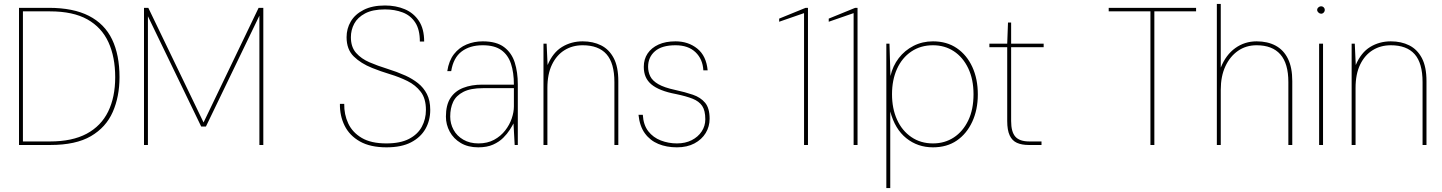

<svg xmlns="http://www.w3.org/2000/svg" viewBox="-20 -740 7361 980"><path d="M77 0V-700H229Q354 -700 434 -659Q514 -618 552 -539Q590 -460 590 -346Q590 -247 555.5 -168.5Q521 -90 444 -45Q367 0 237 0ZM97 -18H235Q349 -18 422.5 -57.5Q496 -97 532 -170.5Q568 -244 568 -346Q568 -449 533.5 -524.5Q499 -600 426 -641Q353 -682 235 -682H97Z M715 0V-700H737L1019 -115L1300 -700H1324V0H1304V-660L1031 -94H1007L735 -657V0Z M1953 12Q1870 12 1817 -18Q1764 -48 1739 -98.5Q1714 -149 1715 -210H1737Q1736 -156 1757.5 -110Q1779 -64 1826.5 -36Q1874 -8 1952 -8Q2023 -8 2067.5 -31Q2112 -54 2133 -93Q2154 -132 2154 -179Q2154 -237 2127.5 -271.5Q2101 -306 2059.5 -326.5Q2018 -347 1970 -361.5Q1922 -376 1880 -393Q1822 -416 1785.5 -452Q1749 -488 1749 -550Q1749 -594 1770.5 -630.5Q1792 -667 1836 -689.5Q1880 -712 1945 -712Q2001 -712 2046 -693Q2091 -674 2118 -633.5Q2145 -593 2145 -528H2123Q2123 -589 2099.5 -625Q2076 -661 2035.5 -676.5Q1995 -692 1945 -692Q1882 -692 1843.5 -671.5Q1805 -651 1788 -619Q1771 -587 1771 -550Q1771 -500 1797.5 -470Q1824 -440 1866 -422Q1908 -404 1956.5 -389Q2005 -374 2050 -354Q2085 -338 2113.5 -315.5Q2142 -293 2159 -260Q2176 -227 2176 -179Q2176 -125 2151.5 -82Q2127 -39 2078 -13.5Q2029 12 1953 12Z M2421 12Q2369 12 2332 -10Q2295 -32 2275.5 -68Q2256 -104 2256 -145Q2256 -204 2279 -239.5Q2302 -275 2344 -291.5Q2386 -308 2441 -308H2603Q2603 -370 2588 -415Q2573 -460 2538.5 -484.5Q2504 -509 2444 -509Q2378 -509 2336 -477Q2294 -445 2283 -377H2263Q2271 -430 2297 -463.5Q2323 -497 2361.5 -513Q2400 -529 2444 -529Q2514 -529 2553 -499.5Q2592 -470 2607.5 -420.5Q2623 -371 2623 -310V0H2607L2601 -110Q2595 -98 2582 -77.5Q2569 -57 2548.5 -36.5Q2528 -16 2497 -2Q2466 12 2421 12ZM2422 -8Q2468 -8 2502 -26.5Q2536 -45 2558.5 -74Q2581 -103 2592 -135.5Q2603 -168 2603 -197V-290H2445Q2382 -290 2345 -271Q2308 -252 2293 -220Q2278 -188 2278 -145Q2278 -109 2295 -77.5Q2312 -46 2345 -27Q2378 -8 2422 -8Z M2754 0V-517H2770L2775 -408Q2802 -472 2849 -500.5Q2896 -529 2954 -529Q3007 -529 3048 -508.5Q3089 -488 3112.5 -443.5Q3136 -399 3136 -326V0H3116V-321Q3116 -418 3075.5 -463.5Q3035 -509 2954 -509Q2902 -509 2861.5 -484Q2821 -459 2797.5 -410.5Q2774 -362 2774 -291V0Z M3435 12Q3382 12 3340 -5.5Q3298 -23 3271.5 -59.5Q3245 -96 3239 -154H3261Q3264 -102 3289 -70Q3314 -38 3353 -23Q3392 -8 3435 -8Q3478 -8 3510.5 -24.5Q3543 -41 3561.5 -69Q3580 -97 3580 -131Q3580 -176 3564 -199.5Q3548 -223 3515.5 -236Q3483 -249 3430 -260Q3387 -268 3355.5 -280.5Q3324 -293 3304.5 -309.5Q3285 -326 3275.5 -348Q3266 -370 3266 -399Q3266 -438 3285.5 -467Q3305 -496 3341 -512.5Q3377 -529 3428 -529Q3493 -529 3539 -492Q3585 -455 3592 -381H3570Q3567 -438 3530 -473.5Q3493 -509 3428 -509Q3358 -509 3323 -478.5Q3288 -448 3288 -399Q3288 -373 3299 -350.5Q3310 -328 3340 -310.5Q3370 -293 3426 -281Q3477 -270 3516.5 -256.5Q3556 -243 3579 -215.5Q3602 -188 3602 -134Q3602 -94 3582 -61Q3562 -28 3524.5 -8Q3487 12 3435 12Z M4084 0V-673L3957 -629V-645L4092 -700H4104V0Z M4337 0V-673L4210 -629V-645L4345 -700H4357V0Z M4504 220V-517H4520L4525 -352Q4537 -404 4567.5 -443.5Q4598 -483 4643 -506Q4688 -529 4742 -529Q4813 -529 4864 -494Q4915 -459 4943 -398Q4971 -337 4971 -258Q4971 -180 4942.5 -118.5Q4914 -57 4863.5 -22.5Q4813 12 4742 12Q4664 12 4606 -34.5Q4548 -81 4524 -171V220ZM4742 -8Q4802 -8 4848.5 -38.5Q4895 -69 4922 -125Q4949 -181 4949 -259Q4949 -335 4922 -391.5Q4895 -448 4848.5 -478.5Q4802 -509 4742 -509Q4679 -509 4631.5 -477Q4584 -445 4558.5 -388.5Q4533 -332 4533 -259Q4533 -186 4558.5 -129.5Q4584 -73 4631.5 -40.5Q4679 -8 4742 -8Z M5231 0Q5195 0 5170.5 -11Q5146 -22 5133.5 -49Q5121 -76 5121 -122V-499H5030V-517H5121L5125 -625H5141V-517H5307V-499H5141V-122Q5141 -67 5162.5 -42.5Q5184 -18 5234 -18H5296V0Z M5852 0V-682H5639V-700H6085V-682H5872V0Z M6191 0V-720H6211V-395Q6237 -460 6285 -494.5Q6333 -529 6394 -529Q6450 -529 6491 -507Q6532 -485 6554 -440Q6576 -395 6576 -326V0H6556V-321Q6556 -416 6515 -462.5Q6474 -509 6394 -509Q6340 -509 6299 -480.5Q6258 -452 6234.5 -401.5Q6211 -351 6211 -282V0Z M6713 0V-517H6733V0ZM6723 -670Q6716 -670 6709.5 -676Q6703 -682 6703 -689Q6703 -697 6709.5 -702.5Q6716 -708 6723 -708Q6731 -708 6736.5 -702.5Q6742 -697 6742 -689Q6742 -682 6736.5 -676Q6731 -670 6723 -670Z M6879 0V-517H6895L6900 -408Q6927 -472 6974 -500.5Q7021 -529 7079 -529Q7132 -529 7173 -508.5Q7214 -488 7237.5 -443.5Q7261 -399 7261 -326V0H7241V-321Q7241 -418 7200.5 -463.5Q7160 -509 7079 -509Q7027 -509 6986.5 -484Q6946 -459 6922.5 -410.5Q6899 -362 6899 -291V0Z"/></svg>

Font: DM Sans 11pt Thin
Style: Regular
Weight: 250
Version: Version 4.004;gftools[0.9.30]